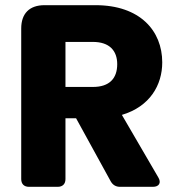

<svg xmlns="http://www.w3.org/2000/svg" viewBox="-20 -722 692 742"><path d="M339 -560C403 -560 433 -526 433 -474C433 -419 403 -386 339 -386H233V-560ZM349 -702H152C94 -702 62 -670 62 -612V-30C62 -11 73 0 92 0H203C222 0 233 -11 233 -30V-265H274L408 -21C416 -7 428 0 444 0H571C595 0 604 -16 592 -36L451 -278C559 -310 607 -393 607 -481C607 -603 521 -702 349 -702Z"/></svg>

Font: Arvore Sans
Style: Bold
Weight: 700
Designer: Jonny Pinhorn (Latin) Dan Schunck (customization for Arvore)
Version: Version 1.000;Glyphs 3.3 (3305)